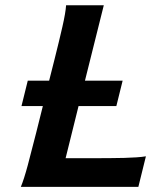

<svg xmlns="http://www.w3.org/2000/svg" viewBox="-20 -726 599 746"><path d="M170.9 -412.6 191.9 -495.6Q210 -567.4 222.4 -621.8Q234.9 -676.3 236.8 -705.6H383.3L310.1 -412.6H456.5L432.1 -314H285.2L234.9 -111.3H340.3Q375 -111.3 406 -111.6Q437 -111.8 463.4 -112.5Q489.7 -113.3 511 -114.7Q532.2 -116.2 546.9 -118.7L517.6 0H61Q73.2 -29.3 87.9 -84Q102.5 -138.7 120.6 -210.4L146.5 -314H63.5L87.9 -412.6Z"/></svg>

Font: Andika New Basic
Style: Bold Italic
Weight: 700
Italic angle: -14°
Designer: Victor Gaultney, Annie Olsen, Pablo Ugerman
Foundry: SIL International
Version: Version 5.500